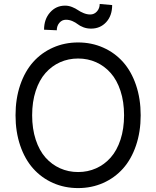

<svg xmlns="http://www.w3.org/2000/svg" viewBox="-20 -955 801 985"><path d="M677.7 -208.5Q701.7 -278.8 701.7 -363.6Q701.7 -448.5 677.7 -518.8Q653.8 -589.1 611.2 -636.9Q568.5 -684.7 509.2 -710.9Q449.9 -737.2 380.7 -737.2Q311.4 -737.2 252.1 -710.9Q192.8 -684.7 150.2 -636.9Q107.6 -589.1 83.6 -518.8Q59.7 -448.5 59.7 -363.6Q59.7 -278.8 83.6 -208.5Q107.6 -138.1 150.2 -90.4Q192.8 -42.6 252.1 -16.3Q311.4 9.9 380.7 9.9Q449.9 9.9 509.2 -16.3Q568.5 -42.6 611.2 -90.4Q653.8 -138.1 677.7 -208.5ZM598.2 -488.6Q616.5 -432.9 616.5 -363.6Q616.5 -294.4 598.2 -238.6Q579.9 -182.9 547.9 -146.8Q516 -110.8 473.2 -91.6Q430.4 -72.4 380.7 -72.4Q331 -72.4 288.2 -91.6Q245.4 -110.8 213.4 -146.8Q181.5 -182.9 163.2 -238.6Q144.9 -294.4 144.9 -363.6Q144.9 -432.9 163.2 -488.6Q181.5 -544.4 213.4 -580.4Q245.4 -616.5 288.2 -635.7Q331 -654.8 380.7 -654.8Q430.4 -654.8 473.2 -635.7Q516 -616.5 547.9 -580.4Q579.9 -544.4 598.2 -488.6ZM271.3 -799.7Q271.3 -822.4 284.8 -838.1Q298.3 -853.7 318.2 -853.7Q335.9 -853.7 351.9 -846.6Q367.9 -839.5 378.6 -831Q389.2 -822.4 407.3 -815.3Q425.4 -808.2 447.4 -808.2Q494.3 -808.2 524.9 -841.4Q555.4 -874.6 555.4 -929L491.5 -934.7Q491.5 -912.3 477.5 -896.5Q463.4 -880.7 443.2 -880.7Q426.1 -880.7 408.9 -887.8Q391.7 -894.9 379.6 -903.4Q367.5 -911.9 349.8 -919Q332 -926.1 313.9 -926.1Q267.8 -926.1 236.9 -891.3Q206 -856.5 206 -802.6Z"/></svg>

Font: Inter-Regular
Style: Regular
Weight: 500
Designer: Rasmus Andersson
Foundry: rsms
Version: ""